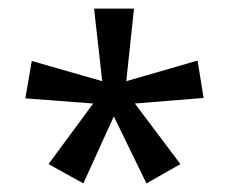

<svg xmlns="http://www.w3.org/2000/svg" viewBox="-20 -780 535 447"><path d="M292 -760H199L218 -591L54 -638L39 -551L197 -539L93 -398L174 -353L245 -509L321 -353L400 -398L294 -539L454 -552L440 -639L274 -591Z"/></svg>

Font: Noto Sans Gujarati UI SemiCondensed
Style: Regular
Weight: 400
Width: 4
Designer: Jelle Bosma - Monotype Design Team, Universal Thirst
Foundry: Monotype Imaging Inc.
Version: Version 2.106